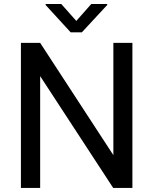

<svg xmlns="http://www.w3.org/2000/svg" viewBox="-20 -921 753 941"><path d="M628.9 0H534.7L176.8 -547.9V0H82.5V-710.9H176.8L535.6 -160.6V-710.9H628.9ZM354 -818.4 427.2 -901.4H505.4V-896.5L381.3 -762.7H326.2L203.6 -896.5V-901.4H280.3Z"/></svg>

Font: SteelSelectRoboto
Style: Roboto-Regular
Weight: 400
Designer: Google
Version: Version 2.137; 2017